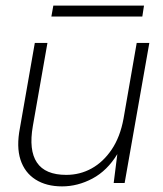

<svg xmlns="http://www.w3.org/2000/svg" viewBox="-20 -652 579 684"><path d="M201 12Q145 12 106.5 -12.5Q68 -37 53 -83Q38 -129 51 -196L104 -499H149L97 -203Q82 -117 111.5 -73Q141 -29 216 -29Q265 -29 306.5 -52Q348 -75 378 -119.5Q408 -164 420 -229L467 -499H512L424 0H385L398 -103Q362 -44 309.5 -16Q257 12 201 12ZM163 -593 170 -632H493L487 -593Z"/></svg>

Font: DM Sans 20pt ExtraLight
Style: Italic
Weight: 250
Italic angle: -10°
Version: Version 4.004;gftools[0.9.30]